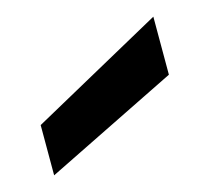

<svg xmlns="http://www.w3.org/2000/svg" viewBox="-47 -848 335 310"><g transform="rotate(-15 120.5 -693.0)"><path d="M231 -796V-699L10 -590V-674Z"/></g></svg>

Font: Parkinsans Light Medium
Style: Regular
Weight: 500
Version: Version 1.000